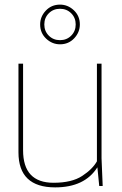

<svg xmlns="http://www.w3.org/2000/svg" viewBox="-20 -806 530 832"><path d="M219 6Q60 6 60 -146V-530H80V-155Q80 -14 212 -14Q291 -14 336 -43.5Q381 -73 400 -107V-530H420V-120L425 0H410L402 -81Q347 6 219 6ZM240 -614Q206 -614 180 -638.5Q154 -663 154 -700Q154 -734 178.5 -760Q203 -786 240 -786Q274 -786 300 -761.5Q326 -737 326 -700Q326 -666 301.5 -640Q277 -614 240 -614ZM240 -632Q269 -632 288.5 -651.5Q308 -671 308 -700Q308 -729 288.5 -748.5Q269 -768 240 -768Q211 -768 191.5 -748.5Q172 -729 172 -700Q172 -671 191.5 -651.5Q211 -632 240 -632Z"/></svg>

Font: Tanohe Sans Thin
Style: Regular
Weight: 100
Designer: Village Type and Design LLC & Cristiano Sobral
Foundry: Cooper Hewitt Smithsonian Design Museum
Version: Version 1.00;September 29, 2021;FontCreator 13.0.0.2655 64-b